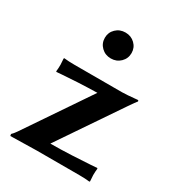

<svg xmlns="http://www.w3.org/2000/svg" viewBox="-165 -779 813 885"><g transform="rotate(30 242.0 -336.5)"><path d="M194.3 -558.1Q173.8 -578.1 173.8 -607.2Q173.8 -636.2 194.3 -656Q214.8 -675.8 244.9 -675.8Q274.9 -675.8 295.4 -656Q315.9 -636.2 315.9 -607.2Q315.9 -578.1 295.4 -558.1Q274.9 -538.1 244.9 -538.1Q214.8 -538.1 194.3 -558.1ZM271 -370.1Q221.2 -369.1 168.2 -366.5Q115.2 -363.8 86.9 -361.3L59.1 -358.9L57.1 -361.8Q59.1 -377.9 59.1 -397Q59.1 -402.8 57.1 -429.2L59.1 -432.1Q82 -429.2 115.2 -429.2H367.2Q380.4 -429.2 399.2 -430.7Q418 -432.1 432.4 -433.6Q446.8 -435.1 448.2 -435.1Q453.1 -435.1 453.1 -429.2Q446.3 -421.4 422.9 -387.2L200.2 -59.1Q253.4 -59.1 314.2 -62Q375 -64.9 409.7 -67.4L443.8 -69.8L445.8 -66.9Q443.8 -50.8 443.8 -32.2Q443.8 -26.4 445.8 0L443.8 2.9Q421.9 0 388.2 0H162.1L22.9 2.9L21 -6.8Q34.2 -20 42 -32.2Z"/></g></svg>

Font: Linux Biolinum O
Style: Bold
Weight: 700
Designer: Philipp H. Poll
Foundry: Philipp H. Poll
Version: Version 1.3.2